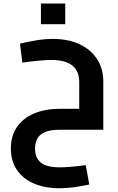

<svg xmlns="http://www.w3.org/2000/svg" viewBox="-20 -717 651 1061"><path d="M453.9 195.8 473.5 302.7Q428 312.3 387.6 317.8Q347.1 323.3 309.4 323.3Q228.4 323.3 167.5 297.2Q106.5 271.1 73.3 221.6Q40 172 40 103.5Q40 34.7 73.3 -14.4Q106.5 -63.4 167.5 -89.5Q228.4 -115.6 310.1 -115.6H417.8V0H310.1Q238.5 0 206.1 26Q173.7 51.9 173.7 104.2Q173.7 155.8 206.1 181.7Q238.5 207.7 309.4 207.7Q333.7 207.7 368.9 204.9Q404.1 202.1 453.9 195.8ZM103.4 -370.9 90.6 -475.8Q135.4 -486.9 182.1 -494.4Q228.9 -501.9 273.3 -501.9Q355.4 -501.9 417.8 -473.4Q480.1 -445 515.5 -392Q550.9 -339 550.9 -264V0H417.8V-264Q417.8 -323.7 380.1 -354.7Q342.3 -385.6 261.6 -385.6Q237.5 -385.6 195.7 -381.9Q154 -378.2 103.4 -370.9ZM206.1 -583.3V-697.3H340.6V-583.3Z"/></svg>

Font: Cairo
Style: Regular
Weight: 400
Designer: Mohamed Gaber, Accademia di Belle Arti di Urbino
Foundry: Kief Type Foundry, Accademia di Belle Arti di Urbino
Version: Version 3.120